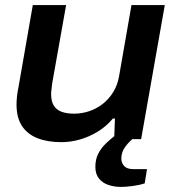

<svg xmlns="http://www.w3.org/2000/svg" viewBox="-20 -547 690 755"><path d="M455 188Q430 188 407 180.5Q384 173 369.5 155.5Q355 138 355 109Q355 80 366 58Q377 36 394.5 19Q412 2 430 -12H511V-8Q492 5 474.5 27.5Q457 50 457 76Q457 93 468 105.5Q479 118 504 118H558L549 174Q528 181 501.5 184.5Q475 188 455 188ZM221 12Q167 12 127.5 -3.5Q88 -19 66.5 -51.5Q45 -84 45 -136Q45 -152 47 -169.5Q49 -187 53 -206L109 -527H240L185 -218Q184 -206 182.5 -196Q181 -186 181 -177Q181 -148 192 -131Q203 -114 223.5 -107Q244 -100 271 -100Q301 -100 330 -109.5Q359 -119 383.5 -138Q408 -157 425 -184.5Q442 -212 448 -246L497 -527H628L535 0H429L432 -81H424Q398 -50 364.5 -29.5Q331 -9 294.5 1.5Q258 12 221 12Z"/></svg>

Font: Archivo SemiExpanded SemiBold
Style: Italic
Weight: 600
Width: 6
Italic angle: -10°
Designer: Hector Gatti
Foundry: Omnibus-Type
Version: Version 2.001